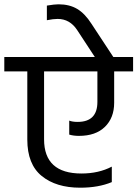

<svg xmlns="http://www.w3.org/2000/svg" viewBox="-42 -907 639 893"><path d="M577 -642V-575H489V-429Q489 -359 446 -317Q403 -275 325 -275Q300 -275 280 -281V-346Q295 -340 319 -340Q411 -340 411 -433V-575H163V-259Q163 -100 337 -100Q417 -100 478 -132V-60Q416 -34 331 -34Q219 -34 152 -88.5Q85 -143 85 -258V-575H-22V-642H399L317 -767Q283 -819 226 -819Q206 -819 176 -813V-881Q212 -887 230 -887Q281 -887 317 -865.5Q353 -844 383 -797L485 -642Z"/></svg>

Font: Hind
Style: Regular
Weight: 400
Designer: Manushi Parikh, Satya Rajpurohit
Foundry: Indian Type Foundry
Version: Version 2.000;PS 1.0;hotconv 1.0.79;makeotf.lib2.5.61930